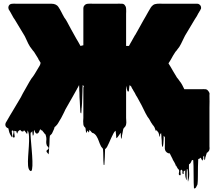

<svg xmlns="http://www.w3.org/2000/svg" viewBox="-20 -721 1216 1078"><path d="M878 40 886 32Q885 30 885 28Q884 28 880 30Q878 31 878 34Q878 37 878 41Q879 44 877 46Q875 47 874.5 42.5Q874 38 873 35Q872 32 871.5 29Q871 26 869 23Q869 21 868 21Q867 21 866 20Q865 18 864.5 16.5Q864 15 862 13Q861 13 859.5 11.5Q858 10 858 10Q858 11 856 13Q854 14 853.5 11Q853 8 852 6Q849 -1 847 -7Q845 -9 843 -13Q841 -15 840 -17Q839 -19 837 -20Q836 -22 835 -24Q834 -26 832 -28Q830 -32 828 -34L818 -52Q808 -64 797 -85.5Q786 -107 775 -130L751 -174Q747 -180 743.5 -186Q740 -192 737 -199Q735 -202 733 -205.5Q731 -209 729 -212Q728 -215 726 -218Q724 -221 722 -224Q721 -226 720 -228Q719 -230 718 -232Q718 -233 717.5 -233.5Q717 -234 717 -235L708 -243Q708 -243 707.5 -241.5Q707 -240 707 -238Q706 -236 706 -233Q706 -227 705 -224Q705 -218 704 -215Q704 -214 704 -212Q704 -210 702 -208Q702 -207 700 -207Q699 -207 698.5 -207.5Q698 -208 698 -208Q697 -208 696.5 -208.5Q696 -209 696 -209Q695 -212 694 -215.5Q693 -219 692 -222Q690 -229 690 -232Q690 -235 688 -239V-59Q688 -51 689 -41Q690 -31 688 -23Q688 -19 687 -17.5Q686 -16 685 -15V-13Q684 -13 684 -12Q683 -10 680 -7Q677 -3 677.5 -3.5Q678 -4 679 -6L676 -3Q675 -2 674 0Q673 2 672 4Q670 13 668.5 22.5Q667 32 665 40Q664 44 663.5 52.5Q663 61 661 57Q658 49 658.5 40.5Q659 32 658 24Q657 25 656 27Q655 29 653 31Q650 35 647.5 39Q645 43 641 48Q640 49 639.5 50Q639 51 637 52Q634 55 633 55Q632 44 631.5 33.5Q631 23 629 13Q627 14 625 16.5Q623 19 621 21Q621 22 620 23.5Q619 25 619 24Q616 29 614 34Q610 41 607 48L601 61Q597 71 592 81.5Q587 92 582 102Q580 106 579 107Q573 115 570 116Q569 138 568.5 160Q568 182 566 204Q566 205 564 205Q562 205 562 204Q560 181 560 158.5Q560 136 558 114L555 111Q554 109 553 107.5Q552 106 550 105L547 100Q547 99 546.5 99Q546 99 546 98Q539 84 534.5 70.5Q530 57 522 44L518 38Q517 38 517 37.5Q517 37 517 37L511 31Q510 30 506 28Q506 27 505.5 27Q505 27 505 27Q501 25 499 25Q497 25 495 22Q494 20 490 16L482 8Q481 12 481 15.5Q481 19 479 22Q478 23 477 21Q476 19 475 17Q472 15 469 12Q469 21 467 24Q465 26 464 21.5Q463 17 462 15Q461 10 461 5.5Q461 1 459 -4Q449 -12 448 -23Q447 -31 447 -40.5Q447 -50 448 -59V-233Q448 -227 450 -233Q452 -239 444 -243V-235Q443 -229 443 -222.5Q443 -216 443 -210Q442 -191 441.5 -165.5Q441 -140 439 -118Q438 -114 438 -111Q438 -108 438 -105Q438 -106 437.5 -100Q437 -94 437 -91Q436 -88 436 -85Q436 -84 435.5 -84Q435 -84 435 -85Q432 -86 432 -89Q432 -92 431 -93Q431 -98 430.5 -102Q430 -106 430 -110Q429 -120 429 -130Q429 -140 428 -150Q427 -162 426.5 -174.5Q426 -187 426 -200Q426 -204 425.5 -207.5Q425 -211 425 -215V-225Q425 -230 424.5 -234.5Q424 -239 424 -243L421 -238Q421 -236 419 -234L416 -228Q415 -227 414 -225Q413 -223 412 -221Q412 -220 411.5 -220Q411 -220 411 -219L384 -171L372 -150L347 -106Q344 -99 340.5 -92Q337 -85 334 -79Q324 -58 313 -41L306 -29Q302 -22 295 -15Q293 -12 287 -8L285 -3Q285 1 284 2Q279 15 274 24Q274 25 273.5 25Q273 25 273 26Q271 31 267 34Q264 38 260 41Q258 57 258 73Q258 89 256 106Q256 112 255 123Q254 134 253.5 141.5Q253 149 251 143Q240 132 241 127Q242 122 247 119.5Q252 117 253 112Q254 107 243 96Q239 84 239.5 76.5Q240 69 240.5 60Q241 51 236 35Q235 33 233.5 32Q232 31 231 30Q228 26 225 22Q222 18 220 16Q216 10 214 8Q214 11 212 12Q211 13 206 3Q205 4 205 6Q205 7 204.5 7Q204 7 204 8Q202 13 198 21Q194 29 187 29Q181 29 177.5 21.5Q174 14 172 8Q170 15 170 22Q170 29 168 37Q168 38 166 39.5Q164 41 164 40Q163 34 162.5 28Q162 22 161 15L158 20Q158 20 156 22Q154 24 152 24Q151 33 153 59.5Q155 86 158 119.5Q161 153 162 183Q163 213 160 229Q157 245 148 237Q139 229 137.5 207.5Q136 186 138 157.5Q140 129 142 99.5Q144 70 143 46Q142 22 135 11Q134 16 134 21Q134 26 132 31Q131 32 130 29.5Q129 27 128 26Q125 23 124 21Q122 18 119.5 15Q117 12 114 10Q113 14 113 15Q113 16 108 17Q103 18 99.5 15Q96 12 93 8Q83 15 84 14.5Q85 14 80 19Q79 21 78.5 25Q78 29 76 28Q74 26 73.5 23Q73 20 72 16Q66 16 60 13Q59 19 60.5 28.5Q62 38 62.5 45Q63 52 56 51Q50 50 52 41.5Q54 33 56 23.5Q58 14 52 12Q46 10 46 17Q46 24 48 33.5Q50 43 48 49Q47 51 44 45Q39 38 36 31Q32 23 30.5 15.5Q29 8 27 0L21 -3Q15 -6 12 -12Q10 -15 10 -24Q10 -27 12 -31Q14 -36 16 -38L23 -50Q30 -61 36 -72.5Q42 -84 49 -94L96 -173Q103 -186 109 -198Q115 -210 121 -219Q134 -242 145 -261.5Q156 -281 165 -291L175 -306L203 -353Q203 -353 205 -357L208 -368Q207 -370 206.5 -371Q206 -372 205 -373L201 -380Q200 -382 199 -383.5Q198 -385 197 -386L194 -393Q188 -402 182.5 -411.5Q177 -421 171 -430Q165 -436 159 -445Q149 -456 139 -475.5Q129 -495 120 -516Q119 -517 119 -517.5Q119 -518 119 -518L63 -611Q56 -620 51 -630Q46 -640 40 -650Q38 -655 34.5 -659.5Q31 -664 29 -668Q27 -674 27 -679V-682Q31 -700 50 -700Q55 -701 60.5 -700.5Q66 -700 70 -700H270Q283 -700 293 -695Q303 -690 308 -682L312 -675Q313 -674 313.5 -673Q314 -672 315 -671Q320 -662 324.5 -653.5Q329 -645 333 -637L342 -621Q346 -616 350 -610Q354 -604 358 -596Q358 -596 358.5 -595.5Q359 -595 359 -594L380 -555L409 -503L418 -488L432 -463L448 -467V-666Q448 -670 448 -674Q448 -678 449 -682Q453 -692 462 -697Q468 -700 475 -700Q482 -701 489 -700.5Q496 -700 503 -700H636Q641 -700 647 -700.5Q653 -701 659 -700H666Q677 -699 682 -690Q688 -683 688 -673Q689 -666 688.5 -658Q688 -650 688 -644V-463H704L710 -474Q711 -475 711 -475.5Q711 -476 711 -476Q716 -484 720 -491.5Q724 -499 728 -506L732 -513L737 -522Q738 -523 738.5 -524Q739 -525 740 -526L768 -576Q776 -590 783.5 -604Q791 -618 798 -629Q802 -635 803 -638Q809 -648 814 -657.5Q819 -667 825 -676Q825 -677 825.5 -677Q826 -677 826 -678Q831 -686 839.5 -692.5Q848 -699 863 -700Q871 -701 879 -700.5Q887 -700 894 -700H1088Q1095 -700 1099 -696Q1102 -695 1106 -689Q1110 -682 1109 -675Q1109 -671 1106 -668Q1105 -663 1101 -659L1098 -653Q1096 -649 1094 -647Q1090 -639 1085 -630Q1080 -621 1074 -613L1019 -521Q1018 -519 1017 -517Q1016 -515 1015 -513Q1005 -492 996 -474Q987 -456 977 -445Q971 -436 965 -430Q958 -420 952 -409.5Q946 -399 940 -388L931 -373L930 -372Q931 -374 928.5 -369.5Q926 -365 926 -365L931 -357Q933 -354 935 -350.5Q937 -347 939 -344L951 -323L957 -313Q961 -307 964.5 -300.5Q968 -294 972 -288Q972 -287 972.5 -287Q973 -287 973 -286Q979 -280 989 -265Q996 -257 1002.5 -245Q1009 -233 1015 -220H1109Q1115 -220 1121.5 -220.5Q1128 -221 1134 -220Q1134 -220 1136.5 -219.5Q1139 -219 1138 -219Q1143 -218 1146 -214Q1152 -208 1155 -201Q1157 -197 1156.5 -193.5Q1156 -190 1156 -186Q1157 -169 1156.5 -151.5Q1156 -134 1156 -116V101Q1158 113 1155 122Q1155 122 1154 124Q1153 126 1152 127Q1149 134 1141 137Q1140 140 1139.5 143Q1139 146 1137 150Q1136 153 1135.5 156Q1135 159 1133 163Q1132 166 1131.5 173Q1131 180 1129 177Q1126 172 1126.5 165.5Q1127 159 1126 153Q1124 155 1124 155Q1120 160 1120.5 162Q1121 164 1121.5 167Q1122 170 1117 180Q1116 182 1113 176L1107 164Q1103 168 1097 171Q1093 171 1093 173Q1092 188 1091.5 215.5Q1091 243 1091 270.5Q1091 298 1089 313Q1089 315 1087.5 317.5Q1086 320 1085 322Q1084 325 1081 330.5Q1078 336 1073 337Q1069 337 1069 336Q1068 325 1067.5 303.5Q1067 282 1067 257.5Q1067 233 1066.5 211.5Q1066 190 1065 179Q1065 178 1061 178Q1060 177 1058 177Q1057 181 1054.5 185Q1052 189 1050 193Q1056 187 1051 193Q1046 199 1041 202Q1040 224 1042 247.5Q1044 271 1037 294Q1035 304 1034.5 291.5Q1034 279 1034.5 260Q1035 241 1033 231Q1033 229 1031 228.5Q1029 228 1029 229Q1028 238 1028 255.5Q1028 273 1028 284Q1028 295 1025 286Q1020 271 1020 259Q1020 247 1020 235Q1018 237 1016 238Q1014 240 1012 240Q1010 244 1011 250.5Q1012 257 1008 256Q1003 254 1004 248Q1005 242 1004 237Q1001 235 999 231L998 232Q996 233 994 235Q992 242 994 253.5Q996 265 989 263Q982 261 984.5 250.5Q987 240 985 233Q983 232 981 228Q980 228 979.5 227.5Q979 227 979 227Q978 225 976.5 222.5Q975 220 973 217Q972 215 971 212.5Q970 210 969 209Q969 210 967.5 209Q966 208 966 207Q965 205 965 202Q962 196 958.5 189.5Q955 183 951 177Q950 173 948 169.5Q946 166 944 162Q944 161 943.5 160.5Q943 160 943 160Q941 155 938 150Q935 145 933 140H928Q927 140 926.5 139.5Q926 139 924 139Q916 136 911 129Q909 127 907 121Q905 114 905.5 105.5Q906 97 906 90V50L904 47Q903 46 899 41Q899 52 898.5 63Q898 74 897 85Q896 89 896 93.5Q896 98 894 101Q892 105 891 104Q889 96 888.5 87Q888 78 888 69Q887 60 886.5 51.5Q886 43 886 34Q879 40 878 40Z"/></svg>

Font: Rubik Wet Paint
Style: Regular
Weight: 400
Designer: Hubert and Fischer, NaN
Foundry: Hubert and Fischer, NaN
Version: Version 2.200